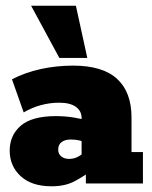

<svg xmlns="http://www.w3.org/2000/svg" viewBox="-20 -643 534 673"><path d="M161 10Q91 10 52.5 -25.5Q14 -61 14 -115Q14 -169 53 -202.5Q92 -236 176 -236Q208 -236 239 -231Q270 -226 285 -220L266 -206V-229Q266 -254 246 -268.5Q226 -283 187 -283Q155 -283 123.5 -274.5Q92 -266 63 -249L22 -365Q68 -389 123 -401Q178 -413 236 -413Q340 -413 390.5 -366.5Q441 -320 441 -231V-110H481V0H281V-68L308 -50Q274 -25 241 -7.5Q208 10 161 10ZM222 -86Q241 -86 256 -95Q271 -104 281 -115L266 -78V-169L284 -141Q274 -147 259.5 -150.5Q245 -154 228 -154Q208 -154 196 -145Q184 -136 184 -119Q184 -103 195 -94.5Q206 -86 222 -86ZM188 -440 89 -623H246L286 -440Z"/></svg>

Font: Rokkitt Black
Style: Regular
Weight: 900
Designer: Vernon Adams
Foundry: Vernon Adams
Version: Version 3.103